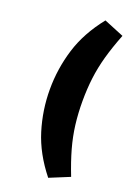

<svg xmlns="http://www.w3.org/2000/svg" viewBox="-171 -791 749 1057"><g transform="rotate(20 203.5 -263.0)"><path d="M255 198Q168 89 132.5 -26.5Q97 -142 97 -263Q97 -384 132.5 -499.5Q168 -615 255 -724L372 -676Q341 -597 322.5 -530.5Q304 -464 296 -399.5Q288 -335 288 -263Q288 -192 296 -127Q304 -62 322.5 4.5Q341 71 372 150Z"/></g></svg>

Font: Nunito Sans 12pt Black
Style: Regular
Weight: 900
Designer: Vernon Adams
Foundry: Vernon Adams
Version: Version 3.101;gftools[0.9.27]